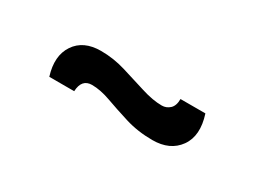

<svg xmlns="http://www.w3.org/2000/svg" viewBox="-24 -444 389 294"><g transform="rotate(30 170.5 -297.5)"><path d="M238 -258Q212 -258 189.5 -265Q167 -272 149 -278.5Q131 -285 116 -285Q98 -285 97 -263H53Q43 -295 57 -316Q71 -337 102 -337Q124 -337 145.5 -330.5Q167 -324 187.5 -317.5Q208 -311 224 -311Q232 -311 238 -316.5Q244 -322 244 -334H288Q299 -300 284 -279Q269 -258 238 -258Z"/></g></svg>

Font: Bricolage Grotesque 12pt Condensed ExtraLight
Style: Regular
Weight: 200
Width: 3
Designer: Mathieu Triay
Foundry: Atelier Triay
Version: Version 1.001; ttfautohint (v1.8.4.7-5d5b);gftools[0.9.33.de